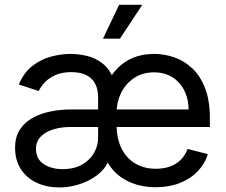

<svg xmlns="http://www.w3.org/2000/svg" viewBox="-20 -781 957 813"><path d="M230.5 12.7Q178.7 12.7 136.2 -6.8Q93.8 -26.4 68.8 -64Q43.9 -101.6 43.9 -155.3Q43.9 -202.1 64.9 -233.4Q85.9 -264.6 120.1 -283Q154.3 -301.3 195.3 -309.3Q236.3 -317.4 276.4 -317.4H817.4L776.4 -286.6Q783.2 -339.8 767.1 -382.3Q751 -424.8 716.3 -449.7Q681.6 -474.6 632.3 -474.6Q583 -474.6 547.4 -450.4Q511.7 -426.3 492.7 -387.5Q473.6 -348.6 473.6 -304.2V-254.9Q473.6 -194.3 494.6 -152.3Q515.6 -110.4 553.2 -88.4Q590.8 -66.4 640.1 -66.4Q672.9 -66.4 699.2 -75.7Q725.6 -85 744.9 -103.8Q764.2 -122.6 774.4 -150.4L859.9 -128.4Q847.2 -86.9 816.9 -55.4Q786.6 -23.9 741.7 -6.1Q696.8 11.7 640.1 11.7Q580.6 11.7 533.4 -8.3Q486.3 -28.3 456.1 -64Q425.8 -99.6 415.5 -146.5L430.7 -422.4Q448.7 -462.4 477.3 -491.7Q505.9 -521 544.7 -536.9Q583.5 -552.7 632.3 -552.7Q675.8 -552.7 717.8 -538.3Q759.8 -523.9 793.9 -491.9Q828.1 -460 848.4 -407.7Q868.7 -355.5 868.7 -279.8V-243.2H277.3Q238.8 -243.2 205.8 -233.2Q172.9 -223.1 152.6 -202.6Q132.3 -182.1 132.3 -150.9Q132.3 -108.4 164.3 -86.7Q196.3 -64.9 245.1 -64.9Q293.9 -64.9 327.4 -84Q360.8 -103 378.2 -133.5Q395.5 -164.1 395.5 -197.3V-368.7Q395.5 -402.3 383.1 -426.3Q370.6 -450.2 345.5 -462.9Q320.3 -475.6 282.2 -475.6Q243.2 -475.6 215.3 -463.4Q187.5 -451.2 170.2 -432.9Q152.8 -414.6 144 -395.5L59.6 -423.3Q80.6 -473.1 116.2 -501.2Q151.9 -529.3 194.8 -541Q237.8 -552.7 279.8 -552.7Q311.5 -552.7 348.6 -544.2Q385.7 -535.6 417.7 -509.5Q449.7 -483.4 465.3 -431.2L448.2 -99.1H438.5Q430.2 -76.2 410.2 -55.9Q390.1 -35.6 361.8 -20.3Q333.5 -4.9 299.8 3.9Q266.1 12.7 230.5 12.7ZM416 -617.2 484.4 -760.7H582.5L487.8 -617.2Z"/></svg>

Font: Inter Variable LoSnoCo
Style: Regular
Weight: 400
Designer: Rasmus Andersson
Foundry: rsms
Version: Version 4.000;git-a52131595; featfreeze: case,dlig,ss01,ss02